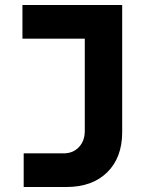

<svg xmlns="http://www.w3.org/2000/svg" viewBox="-20 -570 640 770"><path d="M75 180V45H235Q273 45 296.5 20Q320 -5 320 -45V-415H70V-550H470V-40Q470 62 410 121Q350 180 246 180Z"/></svg>

Font: JetBrains Mono NL ExtraBold
Style: Regular
Weight: 800
Designer: Philipp Nurullin, Konstantin Bulenkov
Foundry: JetBrains
Version: Version 2.304; ttfautohint (v1.8.4.7-5d5b)